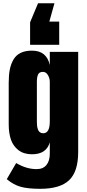

<svg xmlns="http://www.w3.org/2000/svg" viewBox="-20 -1058 544 1205"><path d="M232.4 127Q154.8 127 109.6 114.3Q64.5 101.6 22.5 66.4L81.5 -34.7Q145.5 3.4 209.5 3.4Q250.5 3.4 271.5 -22.5Q292.5 -48.3 292.5 -93.3V-165Q271.5 -89.8 180.7 -89.8Q129.9 -89.8 96.4 -115.2Q63 -140.6 48.8 -181.4Q34.7 -222.2 34.7 -276.9V-540Q34.7 -586.9 41.5 -621.6Q48.3 -656.2 64.5 -684.1Q80.6 -711.9 109.6 -726.1Q138.7 -740.2 180.7 -740.2Q272.5 -740.2 292.5 -649.9V-732.4H470.7V-104.5Q470.7 19 413.8 73Q356.9 127 232.4 127ZM251.5 -221.7Q292.5 -221.7 292.5 -295.9V-544.9Q292.5 -567.4 280.5 -587.2Q268.6 -606.9 249.5 -606.9Q226.6 -606.9 219 -590.6Q211.4 -574.2 211.4 -544.9V-295.9Q211.4 -280.3 212.6 -269Q213.9 -257.8 217.8 -246.1Q221.7 -234.4 230.2 -228Q238.8 -221.7 251.5 -221.7ZM351.6 -776.9H168.9V-918L218.8 -1037.6H321.8L289.6 -922.4H351.6Z"/></svg>

Font: Anton
Style: Regular
Weight: 400
Designer: Vernon Adams, Tural Alisoy
Foundry: Vernon Adams
Version: Version 2.300